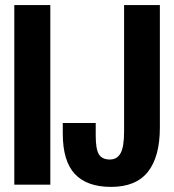

<svg xmlns="http://www.w3.org/2000/svg" viewBox="-20 -731 690 760"><path d="M36.6 0H179.2V-710.9H36.6ZM228.5 -202.1Q228.5 -93.3 276.4 -42.2Q324.2 8.8 419.9 8.8Q518.1 8.8 565.4 -50.8Q612.8 -110.4 612.8 -226.6V-710.9H471.2V-211.9Q471.2 -149.4 457.3 -124.5Q443.4 -99.6 415 -99.6Q383.8 -99.6 371.3 -120.4Q358.9 -141.1 358.9 -193.8V-244.1H228.5Z"/></svg>

Font: Roboto Flex Super Cond Bold
Style: Regular
Weight: 700
Width: 3
Designer: Berlow after Robertson
Foundry: Google
Version: Version 3.000